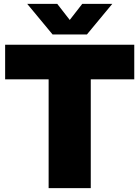

<svg xmlns="http://www.w3.org/2000/svg" viewBox="-20 -971 720 991"><path d="M231 0V-561.5H6.5V-740H673V-561.5H448.5V0ZM251.5 -793 120.5 -951H275.5L340 -868L404.5 -951H559.5L428.5 -793Z"/></svg>

Font: Encode Sans Black
Style: Regular
Weight: 900
Designer: Multiple Designers
Foundry: Impallari Type
Version: Version 3.002; ttfautohint (v1.8.3) -l 8 -r 50 -G 200 -x 14 